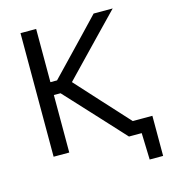

<svg xmlns="http://www.w3.org/2000/svg" viewBox="-125 -815 959 1070"><g transform="rotate(-15 355.0 -279.5)"><path d="M605.6 153.6 600.3 -14.4 621.8 0H556.1V-77.8Q588.2 -77.8 619.9 -77.8Q651.6 -77.8 683.2 -77.8Q683.2 -48.9 683.2 -18.8Q683.2 11.2 683.2 40.1Q683.2 68.4 683.2 97Q683.2 125.5 683.2 153.6ZM527.3 0Q479.8 -51.7 438.2 -96.9Q396.5 -142 356.8 -185.2L221.4 -331.7H172.6V-406H221L338.4 -528.5Q379.9 -571.7 420.4 -614.2Q460.8 -656.7 514.4 -713H624.4Q569.4 -656.3 517.2 -602.2Q465 -548.1 412.8 -493.8L280.9 -356.7L279.5 -396.4L426.2 -235.2Q460.6 -198.2 499.4 -155.2Q538.2 -112.2 575.5 -71.7Q612.8 -31.1 641.1 0ZM92.5 0Q92.5 -59.5 92.5 -114.6Q92.5 -169.7 92.5 -235.5V-474.7Q92.5 -541.9 92.5 -597.6Q92.5 -653.3 92.5 -713H182.8Q182.8 -653.3 182.8 -597.6Q182.8 -541.9 182.8 -474.7V-235.5Q182.8 -169.7 182.8 -114.6Q182.8 -59.5 182.8 0Z"/></g></svg>

Font: Commissioner Thin
Style: Regular
Weight: 100
Designer: Kostas Bartsokas
Foundry: Kostas Bartsokas
Version: Version 1.001;gftools[0.9.23]